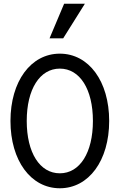

<svg xmlns="http://www.w3.org/2000/svg" viewBox="-20 -997 640 1027"><path d="M300 10C455 10 564 -138 564 -350C564 -562 455 -710 300 -710C145 -710 36 -562 36 -350C36 -138 145 10 300 10ZM300 -70C193 -70 123 -180 123 -350C123 -520 193 -630 300 -630C407 -630 477 -520 477 -350C477 -180 407 -70 300 -70ZM434 -977H323L245 -792H318Z"/></svg>

Font: CommitMonoNiceRocks
Style: Regular
Weight: 400
Monospace: yes
Designer: Eigil Nikolajsen
Foundry: Eigil Nikolajsen
Version: Version 1.143